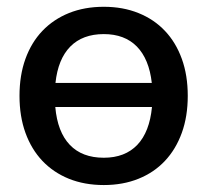

<svg xmlns="http://www.w3.org/2000/svg" viewBox="-20 -538 611 566"><path d="M286 -518C248 -518 213.8 -511.8 183.2 -499.5C152.8 -487.2 126.7 -469.7 105 -447C83.3 -424.3 66.7 -396.8 55 -364.5C43.3 -332.2 37.5 -295.8 37.5 -255.5C37.5 -215.2 43.3 -178.8 55 -146.5C66.7 -114.2 83.3 -86.6 105 -63.7C126.7 -40.9 152.8 -23.3 183.2 -11C213.8 1.3 248 7.5 286 7.5C323.7 7.5 357.8 1.3 388.2 -11C418.8 -23.3 444.8 -40.9 466.2 -63.7C487.8 -86.6 504.3 -114.2 516 -146.5C527.7 -178.8 533.5 -215.2 533.5 -255.5C533.5 -295.8 527.7 -332.2 516 -364.5C504.3 -396.8 487.8 -424.3 466.2 -447C444.8 -469.7 418.8 -487.2 388.2 -499.5C357.8 -511.8 323.7 -518 286 -518ZM286 -73C243.3 -73 209.9 -85.7 185.8 -111C161.6 -136.3 147.3 -173.5 143 -222.5H428C423.3 -173.5 408.9 -136.3 384.8 -111C360.6 -85.7 327.7 -73 286 -73ZM286 -437.5C327 -437.5 359.5 -425.2 383.5 -400.8C407.5 -376.2 422.2 -340.5 427.5 -293.5H143.5C148.5 -340.5 163.1 -376.2 187.3 -400.8C211.4 -425.2 244.3 -437.5 286 -437.5Z"/></svg>

Font: Lato Semibold
Style: Regular
Weight: 600
Designer: Lukasz Dziedzic
Foundry: tyPoland Lukasz Dziedzic
Version: Version 2.006; 2014-01-15